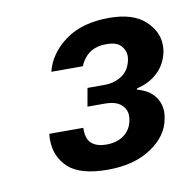

<svg xmlns="http://www.w3.org/2000/svg" viewBox="-52 -763 468 468"><g transform="rotate(-10 182.0 -529.0)"><path d="M180 -347Q112 -347 82.5 -374Q53 -401 53 -444Q53 -451 54 -458H138Q138 -456 138 -454Q138 -429 151 -418.5Q164 -408 187 -408Q213 -408 230.5 -421Q248 -434 252 -457Q253 -463 253 -468Q253 -484 240 -495.5Q227 -507 200 -507H157L165 -552H206Q232 -552 250.5 -564.5Q269 -577 274 -602Q275 -607 275 -612Q275 -626 264.5 -637.5Q254 -649 229 -649Q203 -649 187 -637.5Q171 -626 163 -606H85Q96 -650 137.5 -680.5Q179 -711 246 -711Q305 -711 334.5 -684Q364 -657 364 -623Q364 -616 363 -608Q357 -577 336 -557Q315 -537 284 -530L283 -527Q312 -519 325.5 -501.5Q339 -484 339 -462Q339 -454 337 -445Q330 -404 287.5 -375.5Q245 -347 180 -347Z"/></g></svg>

Font: Ultramarine Medium
Style: Italic
Weight: 500
Italic angle: -10°
Designer: Colophon Foundry, Jonny Pinhorn
Foundry: Colophon Foundry
Version: Version 1.200; ttfautohint (v1.8.3)